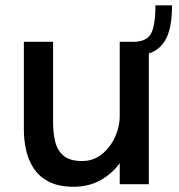

<svg xmlns="http://www.w3.org/2000/svg" viewBox="-20 -687 667 716"><path d="M254.5 9.5Q198 9.5 161.5 -9.8Q125 -29 105 -60.2Q85 -91.5 77 -128.8Q69 -166 69 -201.5V-531H178V-229Q178 -190.5 186 -158.2Q194 -126 217.2 -106.2Q240.5 -86.5 286 -86.5Q328.5 -86.5 360 -112Q391.5 -137.5 409 -176Q426.5 -214.5 426.5 -253.5V-531H475.5Q526 -531 542.8 -561Q559.5 -591 559.5 -667H621.5Q621.5 -586.5 600 -544Q578.5 -501.5 535 -487.5V0H426.5V-78.5Q398 -39 354.2 -14.8Q310.5 9.5 254.5 9.5Z"/></svg>

Font: Epilogue Medium
Style: Regular
Weight: 500
Designer: Tyler Finck
Foundry: Etcetera Type Co
Version: Version 2.111; ttfautohint (v1.8.3)